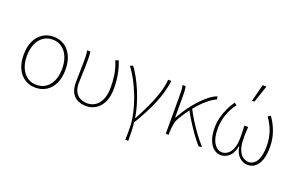

<svg xmlns="http://www.w3.org/2000/svg" viewBox="-104 -1165 2761 1779"><g transform="rotate(20 1276.0 -275.0)"><path d="M260 12Q201 12 154.5 -17Q108 -46 81 -102Q54 -158 54 -238Q54 -319 81 -375Q108 -431 154.5 -460.5Q201 -490 260 -490Q319 -490 365.5 -460.5Q412 -431 439 -375Q466 -319 466 -238Q466 -158 439 -102Q412 -46 365.5 -17Q319 12 260 12ZM260 -16Q340 -16 387 -77Q434 -138 434 -238Q434 -305 412.5 -355.5Q391 -406 352 -434Q313 -462 260 -462Q207 -462 168 -434Q129 -406 107.5 -355.5Q86 -305 86 -238Q86 -138 133.5 -77Q181 -16 260 -16Z M760 12Q715 12 677.5 -5Q640 -22 618 -61Q596 -100 596 -165Q596 -214 598 -262.5Q600 -311 600 -360Q600 -389 599.5 -415.5Q599 -442 594 -478H624Q629 -453 629.5 -427.5Q630 -402 630 -372Q630 -323 627 -265.5Q624 -208 624 -166Q624 -109 643.5 -76.5Q663 -44 694.5 -30Q726 -16 762 -16Q804 -16 839 -39Q874 -62 895 -109.5Q916 -157 916 -230Q916 -292 906.5 -353Q897 -414 870 -480L900 -490Q926 -424 937 -360Q948 -296 948 -229Q948 -148 922 -94.5Q896 -41 853 -14.5Q810 12 760 12Z M1208 180Q1209 157 1209.5 140.5Q1210 124 1210 108.5Q1210 93 1210 72Q1210 1 1192.5 -77.5Q1175 -156 1146 -232Q1117 -308 1082.5 -372Q1048 -436 1014 -478L1042 -490Q1070 -453 1098.5 -401.5Q1127 -350 1152.5 -289.5Q1178 -229 1197 -165Q1216 -101 1225 -41H1229Q1266 -110 1300.5 -182.5Q1335 -255 1360 -329.5Q1385 -404 1392 -478H1424Q1415 -418 1399.5 -362Q1384 -306 1360.5 -249.5Q1337 -193 1305 -131.5Q1273 -70 1230 2Q1235 42 1236.5 90Q1238 138 1238 180Z M1542 0V-360Q1542 -389 1541 -420Q1540 -451 1534 -478H1564Q1569 -462 1570.5 -432Q1572 -402 1572 -372V-172H1576Q1616 -246 1667.5 -312Q1719 -378 1773 -425.5Q1827 -473 1874 -490L1878 -460Q1837 -443 1790 -403Q1743 -363 1694.5 -304Q1646 -245 1602 -170Q1584 -140 1577.5 -101.5Q1571 -63 1570 -22V0ZM1868 6Q1835 -30 1798.5 -81Q1762 -132 1728 -186Q1694 -240 1670 -285L1692 -303Q1716 -255 1749.5 -201.5Q1783 -148 1821.5 -95.5Q1860 -43 1900 0Z M2088 12Q2049 12 2017.5 -13Q1986 -38 1967 -87.5Q1948 -137 1948 -210Q1948 -260 1960.5 -309.5Q1973 -359 1994.5 -405Q2016 -451 2044 -490L2068 -472Q2023 -414 2000.5 -347Q1978 -280 1978 -206Q1978 -116 2010 -66Q2042 -16 2090 -16Q2115 -16 2141.5 -33Q2168 -50 2186 -92.5Q2204 -135 2204 -210Q2204 -225 2203.5 -242.5Q2203 -260 2202.5 -280Q2202 -300 2200 -320H2238Q2237 -300 2236 -280Q2235 -260 2234.5 -242.5Q2234 -225 2234 -210Q2234 -135 2252.5 -92.5Q2271 -50 2298 -33Q2325 -16 2350 -16Q2401 -16 2430.5 -65.5Q2460 -115 2460 -212Q2460 -283 2439.5 -347Q2419 -411 2374 -474L2400 -490Q2444 -429 2468 -359Q2492 -289 2492 -212Q2492 -137 2474.5 -87.5Q2457 -38 2425.5 -13Q2394 12 2352 12Q2307 12 2270 -21Q2233 -54 2222 -122H2218Q2206 -54 2169.5 -21Q2133 12 2088 12ZM2188 -560 2232 -730H2266L2268 -726L2212 -560Z"/></g></svg>

Font: SourceSans3VF
Style: Regular
Weight: 200
Designer: Paul D. Hunt
Foundry: Adobe
Version: Version 3.052;hotconv 1.1.0;makeotfexe 2.6.0